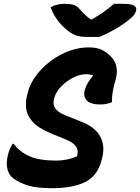

<svg xmlns="http://www.w3.org/2000/svg" viewBox="-20 -969 736 1009"><path d="M444 -720Q488 -720 514 -707.5Q540 -695 562 -673Q587 -648 592 -617Q597 -586 589 -556Q577 -514 572.5 -487.5Q568 -461 568 -432Q540 -420 508 -420Q455 -420 435.5 -441.5Q416 -463 426 -497Q436 -534 470 -572Q457 -579 432 -579Q400 -579 364.5 -561Q329 -543 301 -514Q273 -485 265 -453L263 -445Q257 -420 270 -400Q283 -380 323 -363L409 -329Q454 -311 479 -287Q504 -263 513.5 -237Q523 -211 523 -186.5Q523 -162 518 -144L514 -128Q493 -45 428 -12.5Q363 20 252 20Q162 20 112.5 1Q63 -18 40 -40Q24 -57 18 -85.5Q12 -114 21 -152Q25 -171 32 -186.5Q39 -202 46 -213H52Q84 -170 136 -147.5Q188 -125 275 -125Q304 -125 333 -131Q362 -137 385 -148L387 -158Q392 -184 377.5 -202Q363 -220 333 -233L250 -267Q180 -296 150.5 -330Q121 -364 117.5 -399Q114 -434 121 -463L125 -479Q137 -529 170 -572.5Q203 -616 248 -649.5Q293 -683 344 -701.5Q395 -720 444 -720ZM503 -775H439Q404 -775 382 -782Q360 -789 336 -808Q271 -860 246 -931Q278 -949 320 -949Q346 -949 364.5 -944Q383 -939 396 -924Q408 -910 421 -897Q434 -884 457 -867H463Q506 -892 533.5 -912.5Q561 -933 579 -949H624Q668 -949 683 -940.5Q698 -932 696 -918Q695 -907 686.5 -894Q678 -881 659 -866Q590 -811 503 -775Z"/></svg>

Font: Recursive Sn Csl St XBd
Style: Italic
Weight: 800
Italic angle: -15°
Version: Version 1.079;hotconv 1.0.112;makeotfexe 2.5.65598; ttfautoh